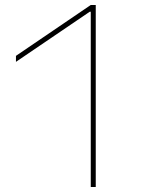

<svg xmlns="http://www.w3.org/2000/svg" viewBox="-20 -750 640 770"><path d="M344 0V-703H340L44 -502V-526L344 -730H364V0Z"/></svg>

Font: M PLUS Code Latin Expanded Thin
Style: Regular
Weight: 250
Width: 7
Designer: Coji Morishita
Foundry: UNDERFOREST DESIGN
Version: Version 1.002; ttfautohint (v1.8.3)